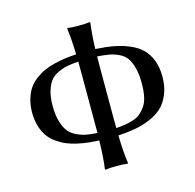

<svg xmlns="http://www.w3.org/2000/svg" viewBox="-97 -748 867 852"><g transform="rotate(-15 336.0 -322.5)"><path d="M292 -129.4Q265.6 -130.9 243.7 -133.1Q221.7 -135.3 194.3 -141.4Q167 -147.5 145.8 -156.2Q124.5 -165 103.3 -179.9Q82 -194.8 67.9 -214.4Q53.7 -233.9 44.9 -262.2Q36.1 -290.5 36.1 -325.2Q36.1 -358.4 44.2 -386.2Q52.2 -414.1 65.4 -433.6Q78.6 -453.1 98.6 -468.5Q118.7 -483.9 139.9 -493.7Q161.1 -503.4 188.2 -510.3Q215.3 -517.1 239.5 -520.3Q263.7 -523.4 292 -525.4Q289.6 -599.1 283.2 -645L285.2 -647.9Q303.7 -645 335.9 -645Q369.1 -645 387.2 -647.9L389.2 -645Q382.3 -597.2 379.9 -525.9Q426.3 -523.4 462.4 -516.8Q498.5 -510.3 532.2 -496.3Q565.9 -482.4 587.9 -461.4Q609.9 -440.4 623 -407.5Q636.2 -374.5 636.2 -331.1Q636.2 -285.2 621.6 -250Q606.9 -214.8 583.7 -193.4Q560.5 -171.9 525.9 -157.7Q491.2 -143.6 456.8 -137.5Q422.4 -131.3 379.9 -128.9Q381.3 -55.7 389.2 0L387.2 2.9Q369.1 0 335.9 0Q303.7 0 285.2 2.9L283.2 0Q290.5 -48.8 292 -129.4ZM293 -163.6V-200.2V-444.8Q293 -453.1 292.7 -468.8Q292.5 -484.4 292.5 -491.7Q261.7 -489.3 241 -485.4Q220.2 -481.4 197.8 -470.9Q175.3 -460.4 162.1 -443.8Q148.9 -427.2 140.4 -398.9Q131.8 -370.6 131.8 -331.1Q131.8 -289.6 140.6 -259.5Q149.4 -229.5 162.8 -212.2Q176.3 -194.8 198.7 -184.1Q221.2 -173.3 241.9 -169.4Q262.7 -165.5 293 -163.6ZM379.4 -163.1Q403.8 -164.6 420.9 -167.5Q438 -170.4 458 -176.5Q478 -182.6 491.5 -193.8Q504.9 -205.1 516.8 -221.9Q528.8 -238.8 534.4 -264.9Q540 -291 540 -325.2Q540 -367.2 532.2 -396.5Q524.4 -425.8 512.2 -443.4Q500 -460.9 478 -471.4Q456.1 -481.9 434.6 -485.8Q413.1 -489.7 379.4 -492.2Q379.4 -484.4 379.2 -468.5Q378.9 -452.6 378.9 -444.8V-200.2Q378.9 -193.8 379.2 -181.4Q379.4 -168.9 379.4 -163.1Z"/></g></svg>

Font: Linux Biolinum G
Style: Regular
Weight: 400
Designer: Philipp H. Poll
Foundry: Philipp H. Poll
Version: Version 1.1.0 ; ttfautohint (v1.6)